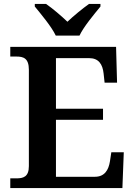

<svg xmlns="http://www.w3.org/2000/svg" viewBox="-20 -951 682 971"><path d="M262 -771H382C403 -816 457 -880 488 -918V-931H430C399 -909 351 -870 321 -841C291 -870 245 -909 213 -931H156V-918C187 -880 241 -816 262 -771ZM32 0H599L606 -181H543L536 -135C529 -91 509 -57 460 -57H263V-345H501V-401H263V-657H431C479 -657 499 -626 504 -579L509 -533H572L567 -714H32V-665H63C98 -665 126 -657 126 -598V-111C126 -56 97 -49 63 -49H32Z"/></svg>

Font: Noto Serif Tamil SemiBold
Style: Italic
Weight: 600
Italic angle: -12°
Designer: Indian Type Foundry, Tom Grace, and the Monotype Design Team
Foundry: Monotype Imaging Inc.
Version: Version 2.003